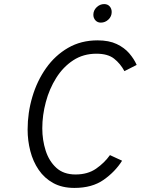

<svg xmlns="http://www.w3.org/2000/svg" viewBox="-20 -910 690 942"><path d="M345 12Q284.5 12 241 -12Q197.5 -36 169.8 -76.8Q142 -117.5 128.8 -168.8Q115.5 -220 115.5 -274.5Q115.5 -357 138.8 -435.2Q162 -513.5 206.2 -576Q250.5 -638.5 314 -675.2Q377.5 -712 458.5 -712Q514.5 -712 552.5 -694Q590.5 -676 614.2 -648.2Q638 -620.5 650.5 -591.5L590.5 -561Q570.5 -598 539.8 -622.2Q509 -646.5 453 -646.5Q388.5 -646.5 339 -614Q289.5 -581.5 255.8 -527.8Q222 -474 204.8 -409.2Q187.5 -344.5 187.5 -280.5Q187.5 -223 204 -171.2Q220.5 -119.5 256.2 -86.8Q292 -54 350.5 -54Q410.5 -54 451.5 -82.5Q492.5 -111 519.5 -149L579 -121.5Q545 -67.5 488.5 -27.8Q432 12 345 12ZM474.5 -799Q458.5 -799 448.2 -810.2Q438 -821.5 438 -837.5Q438 -859 454.2 -874.5Q470.5 -890 491 -890Q508 -890 518 -878.8Q528 -867.5 528 -851Q528 -829.5 512 -814.2Q496 -799 474.5 -799Z"/></svg>

Font: Overpass Light
Style: Italic
Weight: 300
Italic angle: -10°
Designer: Delve Withrington, Dave Bailey, Thomas Jockin
Foundry: Delve Fonts LLC
Version: Version 4.000; ttfautohint (v1.8.3)